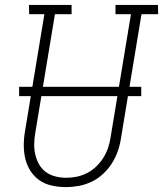

<svg xmlns="http://www.w3.org/2000/svg" viewBox="-20 -755 665 783"><path d="M249 8Q220 8 192 2Q164 -4 142 -19Q120 -34 105 -57Q90 -80 83.5 -106.5Q77 -133 77 -162Q77 -191 82 -220L161 -697H99L98 -735H272V-697H204L124 -214Q120 -191 119.5 -168.5Q119 -146 124 -124.5Q129 -103 139.5 -84.5Q150 -66 167 -53.5Q184 -41 206 -35.5Q228 -30 250 -30Q272 -30 293.5 -34.5Q315 -39 335.5 -49.5Q356 -60 373 -76.5Q390 -93 402 -112.5Q414 -132 421 -153Q428 -174 431 -195L514 -697H451V-735H624L625 -697H557L473 -189Q469 -163 460 -137.5Q451 -112 436 -88.5Q421 -65 400 -45.5Q379 -26 354 -14Q329 -2 302 3Q275 8 249 8ZM58 -363V-401H556V-363Z"/></svg>

Font: Iosevka Etoile Extralight
Style: Italic
Weight: 200
Italic angle: -9°
Designer: Belleve Invis
Foundry: Belleve Invis
Version: Version 22.1.2; ttfautohint (v1.8.4)